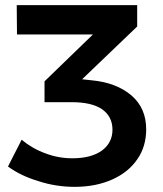

<svg xmlns="http://www.w3.org/2000/svg" viewBox="-20 -720 633 746"><path d="M491 -349C452 -382 401 -402 336 -408L299 -412L513 -617V-700H45L46 -586H341L153 -404V-323H259C310 -323 349 -314 376 -296C403 -277 417 -251 417 -216C417 -182 403 -155 376 -135C348 -115 310 -105 261 -105C226 -105 191 -111 157 -124C123 -136 92 -154 64 -177L11 -73C44 -49 83 -30 130 -16C176 -1 223 6 270 6C326 6 375 -4 417 -23C459 -42 491 -68 514 -102C537 -135 548 -174 548 -218C548 -272 529 -316 491 -349Z"/></svg>

Font: Argentum Sans Medium
Style: Regular
Weight: 500
Designer: Julieta Ulanovsky
Foundry: Julieta Ulanovsky
Version: Version 5.001;January 29, 2019;FontCreator 11.5.0.2425 64-bi